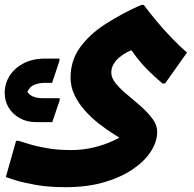

<svg xmlns="http://www.w3.org/2000/svg" viewBox="-61 -514 806 798"><path d="M211.5 264Q140.6 264 86.9 254.3Q33.3 244.7 1.4 234.5Q-30.5 224.3 -36.8 221.9L5.9 71.3H16.7Q30.1 75.5 60.2 84.8Q90.2 94.2 134.5 101.9Q178.8 109.7 233 109.7Q283.3 109.7 328 98.9Q372.6 88.2 408.9 71.3Q445.3 54.5 469.5 36.9L473.5 79.7Q446.7 65.4 414.2 45.1Q381.8 24.8 349.5 -0.5Q317.3 -25.8 290.8 -55.8Q264.3 -85.8 248.3 -119.8Q232.3 -153.8 232.3 -190.8Q232.3 -262.7 271.8 -317.1Q311.2 -371.4 377.7 -414.4Q444.2 -457.3 525.9 -493.6H536.7Q559.3 -462.6 590.1 -425.9Q620.9 -389.1 653.8 -355Q686.7 -320.8 716.3 -295.6L625.1 -167.2H614.3Q580.4 -195.6 553 -223.2Q525.5 -250.9 502.2 -281.8Q478.8 -312.8 454.7 -349.3L517.2 -309.1Q511 -311.6 497.1 -308.5Q483.2 -305.5 467.2 -297.1Q451.1 -288.8 435.9 -276.1Q420.7 -263.5 411.1 -247.5Q401.5 -231.5 401.5 -212.4Q401.5 -190 420.7 -166.7Q439.9 -143.3 468.4 -119.9Q496.9 -96.4 525.4 -71.2Q553.9 -45.9 573.1 -19.9Q592.3 6.2 592.3 33.9Q592.3 73.9 566.6 114.6Q540.9 155.3 491.3 189.1Q441.7 223 371.6 243.5Q301.4 264 211.5 264ZM-41.4 -127.7Q-41.4 -166.7 -21 -199Q-0.5 -231.2 37.2 -250.9Q74.9 -270.5 126.5 -270.5H186.1V-261.1L155.6 -169.7H127.4Q96.7 -169.7 76.4 -159.2Q56.1 -148.6 47.2 -114.7L44.3 -147.7Q54.4 -122.8 72.8 -114.4Q91.2 -105.9 115.5 -105.9H186.9V-96.8L156.3 -6.5H88.3Q50.4 -6.5 20.8 -23.1Q-8.8 -39.6 -25.1 -67Q-41.4 -94.3 -41.4 -127.7Z"/></svg>

Font: Kufam
Style: Italic
Weight: 400
Italic angle: -11°
Designer: Artur Schmal
Foundry: Original Type
Version: Version 1.301; ttfautohint (v1.8.3)